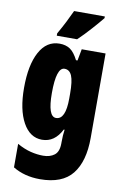

<svg xmlns="http://www.w3.org/2000/svg" viewBox="-107 -826 726 1126"><g transform="rotate(10 256.5 -263.0)"><path d="M240 -766Q225 -733 206.5 -696.5Q188 -660 165 -620V-606H286Q323 -641 363 -686Q403 -731 423 -756V-766ZM301 -285V-256Q301 -130 244 -130Q195 -130 195 -270Q195 -423 244 -423Q274 -423 287.5 -391Q301 -359 301 -285ZM29 -272Q29 -142 71 -66Q113 10 185 10Q260 10 301 -71H306Q301 -38 301 5V11Q301 61 275 81Q249 101 208 101Q172 101 133.5 91.5Q95 82 52 58V198Q121 240 213 240Q346 240 405.5 165Q465 90 465 -50V-553H323L310 -484H301Q278 -529 252.5 -546Q227 -563 190 -563Q113 -563 71 -485.5Q29 -408 29 -272Z"/></g></svg>

Font: Noto Sans Display Condensed Black
Style: Regular
Weight: 900
Width: 3
Designer: Monotype Design team
Foundry: Monotype Imaging Inc.
Version: 1.000